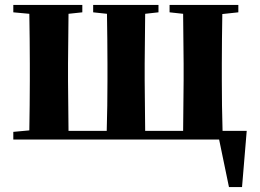

<svg xmlns="http://www.w3.org/2000/svg" viewBox="-20 -566 1055 779"><path d="M34 0H869L909 193H962L981 -35H883C881 -93 880 -181 880 -238V-308C880 -364 881 -451 882 -509L947 -516V-546H668V-516L723 -510L725 -308V-238L723 -35H569L567 -238V-308L569 -510L623 -516V-546H358V-516L414 -510C415 -452 416 -365 416 -308V-238C416 -181 415 -93 413 -35H258L256 -238V-308L258 -510L314 -516V-546H34V-516L99 -510C100 -451 101 -364 101 -308V-238C101 -182 100 -95 99 -37L34 -31Z"/></svg>

Font: Source Han Serif KR Heavy
Style: Regular
Weight: 900
Designer: Ryoko NISHIZUKA 西塚涼子 (kana & ideographs); Frank Grießhammer (Latin, Greek & Cyrillic); Wenlong ZHANG 张文龙 (bopomofo); San
Foundry: Adobe
Version: Version 2.001;hotconv 1.1.0;makeotfexe 2.6.0